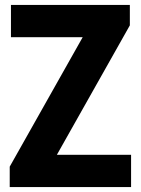

<svg xmlns="http://www.w3.org/2000/svg" viewBox="-20 -760 572 780"><path d="M19.5 0V-83L316 -609H24.5V-740H507.5V-657L211 -131H512.5V0Z"/></svg>

Font: Encode Sans Condensed Condensed
Style: Bold
Weight: 700
Width: 3
Designer: Multiple Designers
Foundry: Impallari Type
Version: Version 3.000; ttfautohint (v1.8.3) -l 8 -r 50 -G 200 -x 14 